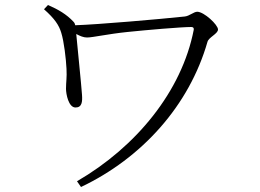

<svg xmlns="http://www.w3.org/2000/svg" viewBox="-20 -724 1040 768"><path d="M172 -704 156 -687C199 -649 216 -623 225 -593C236 -558 244 -489 246 -449C248 -414 244 -396 244 -369C244 -348 254 -294 282 -294C308 -294 310 -317 308 -345C305 -388 290 -533 285 -588C300 -580 314 -574 328 -574C351 -574 411 -588 489 -596C566 -604 705 -616 745 -616C753 -616 756 -612 755 -605C707 -358 524 -136 288 1L304 24C548 -92 737 -302 810 -557C815 -575 852 -589 852 -606C852 -625 796 -677 769 -677C755 -677 738 -660 719 -658C615 -647 372 -626 281 -623C280 -628 278 -633 274 -637C246 -667 213 -686 172 -704Z"/></svg>

Font: Noto Serif SC Light
Style: Regular
Weight: 300
Designer: Ryoko NISHIZUKA 西塚涼子 (kana & ideographs); Frank Grießhammer (Latin, Greek & Cyrillic); Wenlong ZHANG 张文龙 (bopomofo); San
Foundry: Adobe
Version: Version 2.001;hotconv 1.1.0;makeotfexe 2.6.0